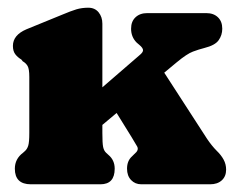

<svg xmlns="http://www.w3.org/2000/svg" viewBox="-20 -478 607 498"><path d="M60 0Q18.5 0 18.5 -40.5Q18.5 -66 40 -82L45 -86.5Q50.5 -91.5 53.2 -100.2Q56 -109 56 -133V-278.5Q56 -299.5 51.5 -307Q47 -314.5 39 -319L35.5 -323.5Q25.5 -329.5 19.5 -337.5Q13.5 -345.5 13.5 -359Q13.5 -387 48.5 -402L141.5 -440Q164 -449.5 178.2 -453.8Q192.5 -458 209 -458Q226 -458 235.8 -446Q245.5 -434 245.5 -416.5V-251.5L341.5 -334.5Q351.5 -342.5 351 -348.2Q350.5 -354 341.5 -361.5L334.5 -367.5Q320 -382 320 -403.5Q320 -422.5 331.5 -433.2Q343 -444 362 -444H515Q534 -444 545.2 -433.2Q556.5 -422.5 556.5 -403.5Q556.5 -387 547.2 -373.8Q538 -360.5 510 -353.5Q496 -350 480.5 -344.2Q465 -338.5 438.5 -316.5L406 -289.5L517 -118Q529.5 -99.5 542 -87Q553.5 -76 560 -64Q566.5 -52 566.5 -38Q566.5 -20.5 555.2 -10.2Q544 0 525 0H346.5Q330.5 0 320 -11Q309.5 -22 309.5 -40.5Q309.5 -61 322.5 -72.5L328.5 -78.5Q341 -88.5 335.8 -98Q330.5 -107.5 321.5 -122L282.5 -185L245.5 -154V-133Q245.5 -106.5 247.5 -96.8Q249.5 -87 255.5 -81.5L261.5 -76Q277.5 -62.5 277.5 -40.5Q277.5 0 240.5 0Z"/></svg>

Font: Fraunces 144pt SuperSoft Black
Style: Regular
Weight: 900
Version: Version 1.000;[b76b70a41]